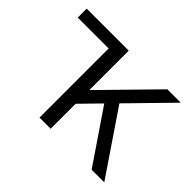

<svg xmlns="http://www.w3.org/2000/svg" viewBox="-137 -951 1208 1208"><g transform="rotate(45 466.5 -347.5)"><path d="M37.1 -615.2V-694.8H411.1V-344.2L754.9 -694.8H874L604 -418.9L888.2 0H775.9L537.1 -351.1L411.1 -222.2V0H312V-615.2Z"/></g></svg>

Font: CMU Bright
Style: SemiBold
Weight: 600
Version: Version 0.7.0